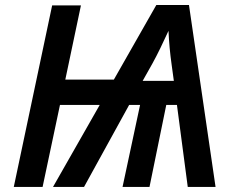

<svg xmlns="http://www.w3.org/2000/svg" viewBox="-20 -735 922 755"><path d="M34.2 0 185.1 -713.9H298.3L236.8 -421.9H427.7L594.7 -715.3H723.1L827.6 0H718.3L675.8 -322.3H633.8L567.9 0H461.9L530.8 -322.3H487.8L310.5 0H188.5L372.1 -322.3H215.8L147.5 0ZM541 -417H663.6L654.8 -481.4Q645.5 -546.9 642.6 -613.8Q628.4 -582.5 611.1 -546.9Q593.8 -511.2 578.6 -483.9Z"/></svg>

Font: Open Sans SemiBold
Style: Italic
Weight: 600
Italic angle: -12°
Designer: Monotype Design Team
Foundry: Monotype Imaging Inc.
Version: Version 3.003; ttfautohint (v1.8.4)